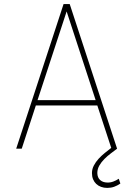

<svg xmlns="http://www.w3.org/2000/svg" viewBox="-20 -731 640 944"><path d="M322.8 -710.9 555.7 0Q541.5 10.7 524.7 23.4Q507.8 36.1 493.2 50.8Q478.5 65.4 468.5 82.8Q458.5 100.1 458.5 120.1Q459 142.1 472.2 154.1Q485.4 166 507.3 166.5Q522.9 167 537.1 161.6Q551.3 156.2 564 147.9L571.8 171.4Q557.1 181.6 541.3 187.3Q525.4 192.9 507.3 192.9Q490.7 192.9 476.8 187.7Q462.9 182.6 453.1 173.3Q443.4 164.1 437.7 150.6Q432.1 137.2 432.1 120.1Q432.1 100.6 441.4 82.8Q450.7 64.9 464.8 49.6Q479 34.2 495.6 20.8Q512.2 7.3 526.9 -3.9L458.5 -212.4H156.2L86.9 0H59.6L292.5 -710.9ZM164.6 -238.8H450.2L307.6 -674.8Z"/></svg>

Font: Roboto Mono Thin
Style: Regular
Weight: 250
Designer: Google
Version: Version 2.000985; 2015; ttfautohint (v1.3)